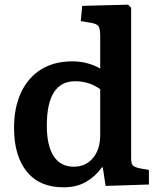

<svg xmlns="http://www.w3.org/2000/svg" viewBox="-20 -786 679 820"><path d="M251 14Q149 14 94.5 -53Q40 -120 40 -240Q40 -327 70 -391Q100 -455 155.5 -489.5Q211 -524 289 -524Q323 -524 354 -515.5Q385 -507 408 -493V-631Q408 -663 400.5 -674Q393 -685 366 -689L325 -696L331 -761L527 -766L540 -753V-112Q540 -89 546 -81Q552 -73 573 -68L616 -60V2L431 8L419 -71H415Q387 -32 347 -9Q307 14 251 14ZM295 -74Q346 -74 377 -111Q408 -148 408 -210V-405Q361 -439 301 -439Q180 -439 180 -250Q180 -163 209.5 -118.5Q239 -74 295 -74Z"/></svg>

Font: Literata SemiBold
Style: Regular
Weight: 600
Designer: Latin by Veronika Burian and Jose Scaglione. Greek by Irene Vlachou. Cyrillic by Vera Evstafieva.
Foundry: TypeTogether
Version: Version 3.103; ttfautohint (v1.8.4.7-5d5b);gftools[0.9.29]